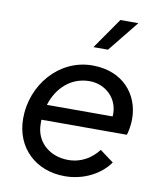

<svg xmlns="http://www.w3.org/2000/svg" viewBox="-89 -866 790 949"><g transform="rotate(10 306.5 -392.0)"><path d="M528 -796H438L330 -641H403ZM568 -243C574 -263 580 -292 580 -324C580 -448 494 -551 342 -551C174 -551 49 -402 49 -234C49 -86 156 12 300 12C397 12 480 -34 523 -96L454 -147C421 -104 371 -70 303 -70C212 -70 139 -130 139 -222V-243ZM341 -472C421 -472 490 -410 483 -320H153C180 -407 247 -472 341 -472Z"/></g></svg>

Font: Plus Jakarta Text
Style: Italic
Weight: 400
Italic angle: -12°
Designer: Gumpita Rahayu
Foundry: Tokotype Studio
Version: Version 1.000;hotconv 1.0.109;makeotfexe 2.5.65596